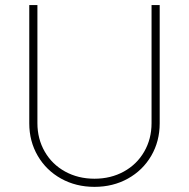

<svg xmlns="http://www.w3.org/2000/svg" viewBox="-20 -727 747 759"><path d="M611.3 -707V-239.3Q611.3 -168.5 577.9 -111.1Q544.4 -53.7 485.6 -21Q426.8 11.7 353.5 11.7Q280.3 11.7 221.4 -21Q162.6 -53.7 129.2 -111.1Q95.7 -168.5 95.7 -239.3V-707H127.9V-240.2Q127.9 -177.7 157 -127.4Q186 -77.1 237.5 -48.8Q289.1 -20.5 353.5 -20.5Q418 -20.5 469.5 -48.8Q521 -77.1 550 -127.4Q579.1 -177.7 579.1 -240.2V-707Z"/></svg>

Font: Pretendard Std Thin
Style: Regular
Weight: 100
Designer: Base glyphs from Inter by Rasmus Andersson; Hangeul glyphs from Noto Sans CJK(Source Han Sans) by Jang Soo-young and Kan
Foundry: Kil Hyung-jin
Version: Version 1.309